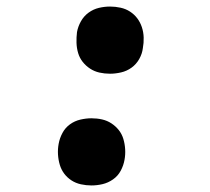

<svg xmlns="http://www.w3.org/2000/svg" viewBox="-20 -558 640 586"><path d="M316 -333Q299 -333 283.5 -336.5Q268 -340 255 -348.5Q242 -357 232.5 -369Q223 -381 218.5 -396Q214 -411 213.5 -427.5Q213 -444 215 -460Q218 -477 227 -493Q236 -509 250.5 -519.5Q265 -530 282 -534Q299 -538 316 -538Q332 -538 348 -534.5Q364 -531 377 -522.5Q390 -514 399 -502Q408 -490 413 -475Q418 -460 418.5 -443.5Q419 -427 416 -411Q414 -394 405 -378Q396 -362 381.5 -351.5Q367 -341 349.5 -337Q332 -333 316 -333ZM259 8Q243 8 227 4.5Q211 1 198 -7.5Q185 -16 176 -28Q167 -40 162.5 -55Q158 -70 157 -86.5Q156 -103 159 -119Q162 -136 170.5 -152Q179 -168 193.5 -178.5Q208 -189 225.5 -193Q243 -197 259 -197Q276 -197 291.5 -193.5Q307 -190 320 -181.5Q333 -173 342.5 -161Q352 -149 356.5 -134Q361 -119 362 -102.5Q363 -86 360 -70Q357 -53 348.5 -37Q340 -21 325 -10.5Q310 0 293 4Q276 8 259 8Z"/></svg>

Font: Iosevka Curly Slab XBdEx
Style: Italic
Weight: 800
Width: 7
Italic angle: -9°
Monospace: yes
Designer: Belleve Invis
Foundry: Belleve Invis
Version: Version 11.1.0; ttfautohint (v1.8.3)